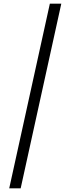

<svg xmlns="http://www.w3.org/2000/svg" viewBox="-20 -820 382 1040"><path d="M30 200 250 -800H312L92 200Z"/></svg>

Font: Big Shoulders Text Light
Style: Regular
Weight: 300
Designer: Patric King
Foundry: XO Type Co
Version: Version 1.000; ttfautohint (v1.8.2)